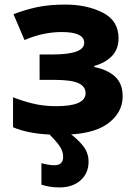

<svg xmlns="http://www.w3.org/2000/svg" viewBox="-20 -579 591 839"><path d="M266 -559Q194 -559 141 -547.5Q88 -536 39 -517L87 -404Q168 -439 250 -439Q348 -439 348 -392Q348 -341 210 -341H153V-230H216Q292 -230 323 -215.5Q354 -201 354 -172Q354 -115 226 -115Q168 -115 119.5 -127.5Q71 -140 37 -154V-23Q74 -7 124 1.5Q174 10 244 10Q384 10 450 -38Q516 -86 516 -158Q516 -214 482.5 -244.5Q449 -275 392 -286V-291Q440 -304 469 -334Q498 -364 498 -412Q498 -489 428.5 -524Q359 -559 266 -559ZM256 106Q256 143 218 143Q203 143 187 140Q171 137 161 134V228Q177 233 196 236.5Q215 240 240 240Q297 240 332 209Q367 178 367 128Q367 89 343.5 59Q320 29 280 0H187Q221 32 238.5 56.5Q256 81 256 106Z"/></svg>

Font: Noto Sans UI Extra
Style: Regular
Weight: 800
Designer: Monotype Design Team
Foundry: Monotype Imaging Inc.
Version: Version 1.901